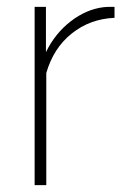

<svg xmlns="http://www.w3.org/2000/svg" viewBox="-20 -540 371 560"><path d="M314 -488Q243 -485 189.5 -442.5Q136 -400 115 -327V0H81V-520H114V-388Q141 -443 186.5 -478Q232 -513 282 -519Q292 -520 300.5 -520Q309 -520 314 -520Z"/></svg>

Font: Raleway Thin ExtraLight
Style: Regular
Weight: 250
Version: Version 4.026